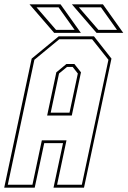

<svg xmlns="http://www.w3.org/2000/svg" viewBox="-44 -868 590 888"><path d="M-24.5 0 102.5 -597 227.5 -700H390.5L471.5 -597L344.5 0H203.5L247.5 -206H160.5L116.5 0ZM-8 -13.5H106L149.5 -219H263.5L220 -13.5H334.5L457.5 -591.5L382 -686.5H230L115 -591.5ZM174 -333.5 216.5 -533.5 263 -572H300L330.5 -533.5L288 -333.5ZM190.5 -347H277.5L316 -528L292 -558.5H266L229 -528ZM526 -716H402.5L288.5 -848H432ZM497 -730 423 -834H321L411 -730ZM330 -716H206.5L92.5 -848H236ZM301 -730 227 -834H125L215 -730Z"/></svg>

Font: Tourney Condensed Thin
Style: Italic
Weight: 100
Width: 3
Italic angle: -12°
Designer: Tyler Finck
Foundry: Etcetera Type Co
Version: Version 1.010; ttfautohint (v1.8.3)